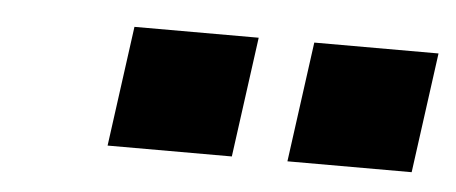

<svg xmlns="http://www.w3.org/2000/svg" viewBox="-27 -793 556 234"><g transform="rotate(5 251.0 -676.5)"><path d="M262 -603H110L130 -750H282ZM482 -603H330L350 -750H502Z"/></g></svg>

Font: Chivo Black Italic
Style: Regular
Weight: 900
Italic angle: -8.05°
Designer: Hector Gatti
Foundry: Omnibus-Type
Version: Version 1.007